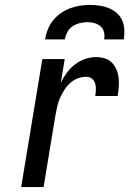

<svg xmlns="http://www.w3.org/2000/svg" viewBox="-20 -760 540 780"><path d="M66 0 152 -520H243L227 -424Q237 -445 251.5 -464.5Q266 -484 285 -498.5Q304 -513 326 -520.5Q348 -528 370 -528Q388 -528 405 -523Q422 -518 434 -506Q446 -494 453 -477.5Q460 -461 462 -443Q464 -425 462.5 -406.5Q461 -388 458 -370H367Q369 -383 369.5 -396Q370 -409 366.5 -421Q363 -433 353.5 -440.5Q344 -448 331 -448Q314 -448 297 -442Q280 -436 266 -423.5Q252 -411 242 -395.5Q232 -380 224.5 -363.5Q217 -347 213 -330Q209 -313 206 -296L157 0ZM163 -600Q166 -620 174 -640Q182 -660 195.5 -677Q209 -694 227 -706.5Q245 -719 265 -726.5Q285 -734 305.5 -737Q326 -740 346 -740Q366 -740 385.5 -737Q405 -734 423 -726.5Q441 -719 455 -706.5Q469 -694 476.5 -677Q484 -660 485 -640Q486 -620 483 -600H403Q406 -615 402.5 -629.5Q399 -644 388.5 -653Q378 -662 364 -666Q350 -670 335 -670Q320 -670 304 -666Q288 -662 274.5 -653Q261 -644 253.5 -629.5Q246 -615 243 -600Z"/></svg>

Font: Iosevka Curly Medium
Style: Italic
Weight: 500
Italic angle: -9°
Monospace: yes
Designer: Belleve Invis
Foundry: Belleve Invis
Version: Version 22.1.2; ttfautohint (v1.8.4)